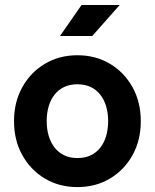

<svg xmlns="http://www.w3.org/2000/svg" viewBox="-20 -743 625 775"><path d="M168.5 -253.9Q168.5 -286.6 176.5 -313.8Q184.6 -341.1 200.3 -361.1Q216.1 -381.1 239.3 -392Q262.5 -402.8 292.5 -402.8Q322.5 -402.8 345.7 -392Q368.9 -381.1 384.6 -361.1Q400.4 -341.1 408.4 -313.8Q416.5 -286.6 416.5 -253.9Q416.5 -221.4 408.4 -194.1Q400.4 -166.7 384.6 -146.7Q368.9 -126.7 345.7 -115.8Q322.5 -105 292.5 -105Q262.5 -105 239.3 -116.1Q216.1 -127.2 200.3 -147.5Q184.6 -167.7 176.5 -194.8Q168.5 -221.9 168.5 -253.9ZM36.6 -253.9Q36.6 -176.8 70.1 -116.7Q103.5 -56.6 161.4 -22.2Q219.2 12.2 292.5 12.2Q366 12.2 423.7 -22.2Q481.4 -56.6 514.9 -116.7Q548.3 -176.8 548.3 -253.9Q548.3 -331.1 514.9 -391.1Q481.4 -451.2 423.7 -485.6Q366 -520 292.5 -520Q219.2 -520 161.4 -485.6Q103.5 -451.2 70.1 -391.1Q36.6 -331.1 36.6 -253.9ZM352.5 -597.7H222.2L309.1 -722.7H462.9Z"/></svg>

Font: Giphurs
Style: Regular
Weight: 400
Version: Version 2.010